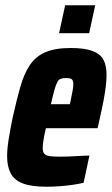

<svg xmlns="http://www.w3.org/2000/svg" viewBox="-20 -700 424 728"><path d="M157 8Q99 8 66.5 -4.5Q34 -17 20.5 -43Q7 -69 7 -107Q7 -136 13 -173Q19 -210 28 -254Q43 -321 57 -370.5Q71 -420 93 -453Q115 -486 152 -502Q189 -518 248 -518Q300 -518 330 -507Q360 -496 372 -474Q384 -452 384 -415Q384 -396 381 -371.5Q378 -347 372.5 -318Q367 -289 359 -254L350 -214H154Q148 -188 145 -169.5Q142 -151 142 -139Q142 -124 148 -117Q154 -110 168.5 -108Q183 -106 206 -106Q218 -106 237 -106.5Q256 -107 278.5 -108.5Q301 -110 319 -110L297 -7Q281 -3 257.5 0.5Q234 4 208 6Q182 8 157 8ZM173 -305H245L248 -319Q253 -343 255.5 -357.5Q258 -372 258 -381Q258 -391 255 -396Q252 -401 246 -402.5Q240 -404 230 -404Q219 -404 211 -401.5Q203 -399 197.5 -389Q192 -379 186.5 -359.5Q181 -340 173 -305ZM204 -574 227 -680H341L318 -574Z"/></svg>

Font: Saira Condensed ExtraBold
Style: Italic
Weight: 800
Width: 3
Italic angle: -12°
Designer: Hector Gatti with collaboration of the Omnibus-Type team
Foundry: Omnibus-Type
Version: Version 1.101